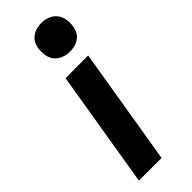

<svg xmlns="http://www.w3.org/2000/svg" viewBox="-251 -779 803 803"><g transform="rotate(-45 150.0 -377.5)"><path d="M27 0 113 -520H247L161 0ZM205 -585Q185 -585 166 -592.5Q147 -600 135.5 -615Q124 -630 121 -650Q118 -670 121 -690Q123 -705 130.5 -718Q138 -731 150.5 -739.5Q163 -748 177 -751.5Q191 -755 205 -755Q225 -755 243.5 -747.5Q262 -740 273.5 -725Q285 -710 288.5 -690Q292 -670 288 -650Q286 -635 279 -622Q272 -609 259.5 -600.5Q247 -592 233 -588.5Q219 -585 205 -585Z"/></g></svg>

Font: Iosevka Aile Extrabold Oblique
Style: Regular
Weight: 800
Italic angle: -9°
Designer: Belleve Invis
Foundry: Belleve Invis
Version: Version 31.1.0; ttfautohint (v1.8.4)